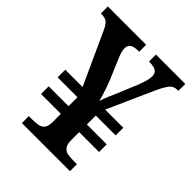

<svg xmlns="http://www.w3.org/2000/svg" viewBox="-199 -835 957 957"><g transform="rotate(45 279.5 -357.0)"><path d="M114 0V-49H137Q159 -49 177.5 -52Q196 -55 207 -67.5Q218 -80 219 -110V-170H79V-224H219V-287H79V-341H201L77 -612Q64 -642 50.5 -653.5Q37 -665 8 -665H6V-714H276V-665H269Q212 -665 212 -626Q212 -614 216 -599.5Q220 -585 228 -567L270 -468Q283 -437 293.5 -404Q304 -371 309 -351Q311 -359 316 -372Q321 -385 327.5 -400Q334 -415 340 -429L388 -544Q400 -575 404.5 -594Q409 -613 409 -625Q409 -645 395 -655Q381 -665 348 -665H345V-714H552V-665H545Q521 -665 506.5 -649.5Q492 -634 470 -587L360 -341H488V-287H348V-224H488V-170H348V-115Q348 -83 359.5 -69Q371 -55 389.5 -52Q408 -49 430 -49H453V0Z"/></g></svg>

Font: Noto Serif Vithkuqi SemiBold
Style: Regular
Weight: 600
Version: Version 1.005